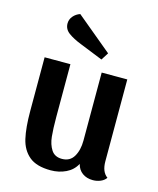

<svg xmlns="http://www.w3.org/2000/svg" viewBox="-117 -844 783 949"><g transform="rotate(15 275.0 -370.0)"><path d="M514 -15Q505 -1 486.5 7Q468 15 447 15Q415 15 393 -1Q371 -17 364 -46Q346 -12 310.5 5Q275 22 233 22Q160 22 122.5 -9.5Q85 -41 72.5 -95.5Q60 -150 60 -236V-510H192V-241Q192 -179 196 -140Q200 -101 217.5 -74Q235 -47 272 -47Q313 -47 332.5 -80Q352 -113 352 -162V-510H483V-91Q483 -37 514 -15ZM126 -701Q126 -722 140 -738.5Q154 -755 175 -762L358 -610L334 -572L217 -619Q176 -635 151 -653.5Q126 -672 126 -701Z"/></g></svg>

Font: Sansita Medium
Style: Regular
Weight: 500
Designer: Pablo Cosgaya
Foundry: Omnibus-Type
Version: Version 1.006